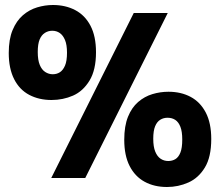

<svg xmlns="http://www.w3.org/2000/svg" viewBox="-20 -712 881 768"><path d="M186 -312Q136 -312 97 -332.5Q58 -353 36.5 -395.5Q15 -438 15 -500Q15 -555 30.5 -592Q46 -629 71.5 -651Q97 -673 128.5 -682.5Q160 -692 192 -692Q242 -692 281 -671.5Q320 -651 342 -609Q364 -567 364 -503Q364 -432 338 -389.5Q312 -347 272 -329.5Q232 -312 186 -312ZM191 -415Q207 -415 219.5 -423Q232 -431 240 -449.5Q248 -468 248 -501Q248 -533 240 -552Q232 -571 219 -580Q206 -589 189 -589Q173 -589 159.5 -580.5Q146 -572 138.5 -554Q131 -536 131 -504Q131 -472 139 -452.5Q147 -433 161 -424Q175 -415 191 -415ZM648 36Q597 36 558.5 15Q520 -6 498.5 -48Q477 -90 477 -153Q477 -208 492 -245Q507 -282 532.5 -304Q558 -326 589.5 -335.5Q621 -345 654 -345Q704 -345 742.5 -324.5Q781 -304 803 -262Q825 -220 825 -156Q825 -84 799.5 -42Q774 0 733.5 18Q693 36 648 36ZM653 -68Q669 -68 681.5 -75.5Q694 -83 701.5 -101.5Q709 -120 709 -154Q709 -186 701.5 -205Q694 -224 681 -232.5Q668 -241 650 -241Q634 -241 621 -233Q608 -225 600.5 -207Q593 -189 593 -157Q593 -125 601 -105.5Q609 -86 622.5 -77Q636 -68 653 -68ZM185 0 515 -660H651L321 0Z"/></svg>

Font: Bricolage Grotesque 72pt SemiCondensed
Style: Bold
Weight: 700
Width: 4
Designer: Mathieu Triay
Foundry: Atelier Triay
Version: Version 1.001;gftools[0.9.33.dev8+g029e19f]